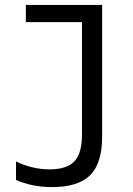

<svg xmlns="http://www.w3.org/2000/svg" viewBox="-20 -750 540 780"><path d="M192 10Q149 10 113 2.5Q77 -5 45 -19V-94Q76 -79 110.5 -70.5Q145 -62 182 -62Q252 -62 282.5 -95Q313 -128 313 -202V-660H85V-730H395V-195Q395 -88 347 -39Q299 10 192 10Z"/></svg>

Font: M PLUS Code Latin
Style: Regular
Weight: 400
Designer: Coji Morishita
Foundry: UNDERFOREST DESIGN
Version: Version 1.002; ttfautohint (v1.8.3)